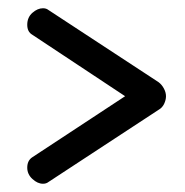

<svg xmlns="http://www.w3.org/2000/svg" viewBox="-20 -510 448 465"><path d="M84 -65Q71 -65 58.5 -76.5Q46 -88 46 -104Q46 -121 58 -129L283 -277L58 -426Q46 -433 46 -450Q46 -468 58.5 -479Q71 -490 84 -490Q92 -490 97 -486L364 -311Q372 -305 377 -295.5Q382 -286 382 -277Q382 -268 377.5 -258.5Q373 -249 364 -244L97 -69Q92 -65 84 -65Z"/></svg>

Font: Dosis Medium
Style: Regular
Weight: 500
Designer: EdgarTolentino, PabloImpallari, IginoMarini
Foundry: EdgarTolentino, PabloImpallari, IginoMarini
Version: Version 3.001; ttfautohint (v1.8.2)